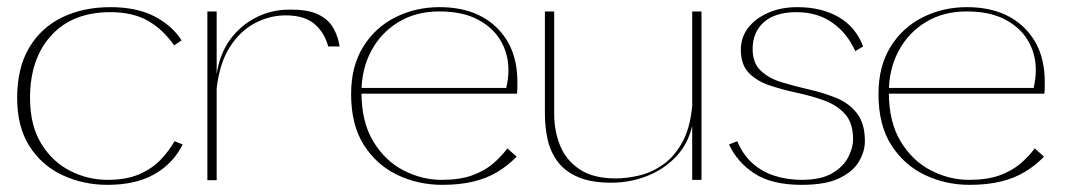

<svg xmlns="http://www.w3.org/2000/svg" viewBox="-20 -504 2980 537"><path d="M281 13Q213 13 155 -14Q97 -41 62.5 -95Q28 -149 28 -230Q28 -314 61.5 -370.5Q95 -427 154 -455.5Q213 -484 289 -484Q362 -484 411.5 -458.5Q461 -433 488 -391L467 -377Q436 -422 393.5 -446Q351 -470 289 -470Q183 -470 123.5 -405Q64 -340 64 -230Q64 -153 95.5 -102Q127 -51 176.5 -26Q226 -1 281 -1Q333 -1 369 -16.5Q405 -32 429 -57Q453 -82 468 -109L491 -100Q464 -46 411.5 -16.5Q359 13 281 13Z M560 0V-472H586V-297Q595 -355 624.5 -394.5Q654 -434 697 -455.5Q740 -477 788 -477Q836 -478 864.5 -466Q893 -454 907.5 -433Q922 -412 928 -384Q929 -381 929 -379Q929 -377 930 -374H898Q888 -412 860 -436.5Q832 -461 779 -461Q734 -461 692.5 -439Q651 -417 622.5 -372Q594 -327 586 -257V0Z M987 -258H1396Q1399 -272 1400.5 -283.5Q1402 -295 1402 -309Q1402 -352 1381 -389Q1360 -426 1317 -449Q1274 -472 1209 -472Q1143 -472 1094 -442Q1045 -412 1018 -361Q991 -310 991 -246Q991 -163 1024 -108.5Q1057 -54 1108.5 -27.5Q1160 -1 1215 -1Q1266 -1 1300.5 -13.5Q1335 -26 1358.5 -46Q1382 -66 1399 -89L1425 -66Q1401 -41 1371 -23Q1341 -5 1303 4Q1265 13 1217 13Q1150 13 1092 -14.5Q1034 -42 998 -98Q962 -154 962 -241Q962 -319 996 -373.5Q1030 -428 1086.5 -456Q1143 -484 1209 -484Q1310 -484 1368.5 -427.5Q1427 -371 1427 -276Q1427 -268 1427 -259.5Q1427 -251 1426 -242H988Z M1690 7Q1634 7 1597.5 -8.5Q1561 -24 1540.5 -51Q1520 -78 1512 -112.5Q1504 -147 1504 -185V-472H1530V-185Q1530 -138 1546.5 -97Q1563 -56 1601 -30.5Q1639 -5 1702 -5Q1734 -5 1769 -13.5Q1804 -22 1835 -44Q1866 -66 1888 -105.5Q1910 -145 1916 -207V-472H1942V-1H1916V-152Q1904 -100 1869.5 -64.5Q1835 -29 1788 -11Q1741 7 1690 7Z M2210 -484Q2278 -484 2326 -456Q2374 -428 2394 -374L2372 -361Q2350 -411 2308 -440.5Q2266 -470 2208 -470Q2148 -470 2116.5 -442Q2085 -414 2085 -367Q2085 -328 2107.5 -306.5Q2130 -285 2166 -274Q2202 -263 2242 -254Q2282 -245 2318 -230.5Q2354 -216 2376.5 -187.5Q2399 -159 2399 -109Q2399 -81 2382.5 -52.5Q2366 -24 2327.5 -5.5Q2289 13 2222 13Q2139 13 2090.5 -18.5Q2042 -50 2019 -100L2042 -109Q2058 -71 2085 -47Q2112 -23 2147.5 -12Q2183 -1 2222 -1Q2277 -1 2308.5 -20Q2340 -39 2353 -65.5Q2366 -92 2366 -114Q2366 -160 2343.5 -185Q2321 -210 2285 -223Q2249 -236 2209 -244.5Q2169 -253 2133 -265Q2097 -277 2074.5 -300Q2052 -323 2052 -365Q2052 -399 2072 -425.5Q2092 -452 2128 -468Q2164 -484 2210 -484Z M2462 -258H2871Q2874 -272 2875.5 -283.5Q2877 -295 2877 -309Q2877 -352 2856 -389Q2835 -426 2792 -449Q2749 -472 2684 -472Q2618 -472 2569 -442Q2520 -412 2493 -361Q2466 -310 2466 -246Q2466 -163 2499 -108.5Q2532 -54 2583.5 -27.5Q2635 -1 2690 -1Q2741 -1 2775.5 -13.5Q2810 -26 2833.5 -46Q2857 -66 2874 -89L2900 -66Q2876 -41 2846 -23Q2816 -5 2778 4Q2740 13 2692 13Q2625 13 2567 -14.5Q2509 -42 2473 -98Q2437 -154 2437 -241Q2437 -319 2471 -373.5Q2505 -428 2561.5 -456Q2618 -484 2684 -484Q2785 -484 2843.5 -427.5Q2902 -371 2902 -276Q2902 -268 2902 -259.5Q2902 -251 2901 -242H2463Z"/></svg>

Font: Panamera Thin
Style: Regular
Weight: 100
Designer: Bastien Sozeau
Foundry: NBR — Bastien Sozeau
Version: Version 3.003;gftools[0.9.33]